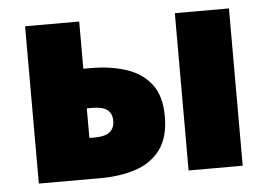

<svg xmlns="http://www.w3.org/2000/svg" viewBox="-42 -554 848 608"><g transform="rotate(-5 382.0 -250.0)"><path d="M58 0V-500H230V-350H254Q315 -350 365 -334Q415 -318 444.5 -280.5Q474 -243 474 -177Q474 -110 444.5 -71Q415 -32 365 -16Q315 0 254 0ZM230 -130H248Q280 -130 295 -142Q310 -154 310 -178Q310 -201 295 -212.5Q280 -224 248 -224H230ZM534 0V-500H706V0Z"/></g></svg>

Font: Source Sans 3 Black
Style: Regular
Weight: 900
Designer: Paul D. Hunt
Foundry: Adobe
Version: Version 3.046;hotconv 1.0.118;makeotfexe 2.5.65603